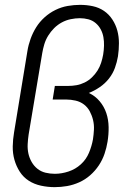

<svg xmlns="http://www.w3.org/2000/svg" viewBox="-20 -763 540 791"><path d="M205 8Q177 8 149 2Q121 -4 98.5 -18.5Q76 -33 61.5 -55.5Q47 -78 39.5 -104.5Q32 -131 32.5 -160Q33 -189 38 -218L93 -553Q97 -578 106 -603Q115 -628 129 -650.5Q143 -673 163.5 -691.5Q184 -710 208.5 -722Q233 -734 259 -738.5Q285 -743 310 -743Q337 -743 362.5 -737.5Q388 -732 408.5 -718Q429 -704 443 -682.5Q457 -661 463.5 -636.5Q470 -612 470 -585Q470 -558 466 -531Q462 -507 453.5 -483.5Q445 -460 429 -439.5Q413 -419 391 -404Q369 -389 346 -380Q372 -368 390.5 -346Q409 -324 418 -297Q427 -270 427.5 -239.5Q428 -209 423 -179Q419 -154 410.5 -129Q402 -104 387 -81.5Q372 -59 351.5 -41Q331 -23 306.5 -12Q282 -1 256.5 3.5Q231 8 205 8ZM206 -47Q234 -47 262.5 -56.5Q291 -66 313 -86Q335 -106 346.5 -133.5Q358 -161 363 -189Q366 -209 367 -229Q368 -249 363.5 -268Q359 -287 350 -304Q341 -321 326 -332.5Q311 -344 291.5 -348.5Q272 -353 252 -353H197L206 -409H261Q278 -409 295 -412Q312 -415 328.5 -423Q345 -431 358.5 -444Q372 -457 381.5 -472Q391 -487 396.5 -504Q402 -521 405 -538Q408 -556 408.5 -574.5Q409 -593 406 -610Q403 -627 395 -642Q387 -657 374 -668Q361 -679 344 -683.5Q327 -688 309 -688Q291 -688 271.5 -684Q252 -680 234.5 -670.5Q217 -661 203 -647Q189 -633 178.5 -616Q168 -599 162.5 -580.5Q157 -562 154 -544L98 -209Q95 -189 94 -169Q93 -149 97 -130.5Q101 -112 110.5 -95.5Q120 -79 134.5 -67.5Q149 -56 167.5 -51.5Q186 -47 206 -47Z"/></svg>

Font: Iosevka SS18 Light
Style: Italic
Weight: 300
Italic angle: -9°
Monospace: yes
Designer: Belleve Invis
Foundry: Belleve Invis
Version: Version 25.1.1; ttfautohint (v1.8.4)